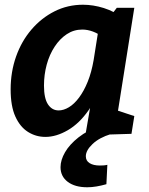

<svg xmlns="http://www.w3.org/2000/svg" viewBox="-20 -567 631 812"><path d="M172 12Q132 12 98.5 -9Q65 -30 45 -74Q25 -118 25 -189Q25 -263 48 -328Q71 -393 113 -442Q155 -491 210.5 -519Q266 -547 331 -547Q374 -547 419 -533Q464 -519 509 -486L447 -499L474 -534H548L468 -29L421 -118L548 -76L536 -1L341 5L371 -169L412 -243Q395 -159 355.5 -102Q316 -45 267 -16.5Q218 12 172 12ZM228 -100Q249 -100 271.5 -113.5Q294 -127 314.5 -154.5Q335 -182 351 -221.5Q367 -261 376 -313L398 -452L421 -406Q396 -425 373 -433.5Q350 -442 328 -442Q292 -442 262.5 -422.5Q233 -403 211 -369.5Q189 -336 177.5 -293.5Q166 -251 166 -205Q166 -151 183 -125.5Q200 -100 228 -100ZM349 225Q297 225 266.5 202Q236 179 236 140Q236 110 255 77Q274 44 312 14Q350 -16 408 -37L449 0Q400 15 371.5 42Q343 69 343 94Q343 113 359 123Q375 133 402 133Q410 133 418 132.5Q426 132 434 130L430 212Q409 218 388.5 221.5Q368 225 349 225Z"/></svg>

Font: Bitter Thin
Style: Bold Italic
Weight: 700
Italic angle: -9°
Version: Version 3.021